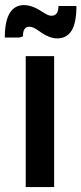

<svg xmlns="http://www.w3.org/2000/svg" viewBox="-20 -760 331 780"><path d="M212 -604Q179.5 -604 138.5 -634Q115 -651.5 99 -651.5Q73 -651.5 73 -612L59 -607.5H-0.5Q-0.5 -739.5 79 -739.5Q108.5 -738.5 140.5 -719Q155.5 -709 167.5 -702.5Q179.5 -696 189 -696Q217.5 -696 217.5 -735.5H290.5Q290.5 -667 270.8 -635.5Q251 -604 212 -604ZM200 0H84.5V-532H200Z"/></svg>

Font: Argentum Novus Medium
Style: Regular
Weight: 500
Designer: Julieta Ulanovsky (font) & Cristiano Sobral (main changes)
Foundry: Julieta Ulanovsky (font) & Cristiano Sobral (main changes)
Version: Version 3.00;November 27, 2020;FontCreator 13.0.0.2655 64-bi